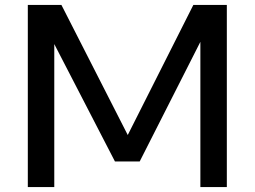

<svg xmlns="http://www.w3.org/2000/svg" viewBox="-20 -760 1034 780"><path d="M93 0V-740H229.5L499 -211.5L765.5 -740H901.5V0H794V-590L547.5 -104H447L200.5 -581V0Z"/></svg>

Font: Encode Sans Exp Md
Style: Regular
Weight: 500
Width: 7
Designer: Multiple Designers
Foundry: Impallari Type
Version: Version 3.002; ttfautohint (v1.8.3) -l 8 -r 50 -G 200 -x 14 